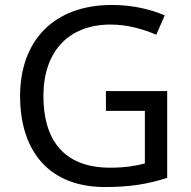

<svg xmlns="http://www.w3.org/2000/svg" viewBox="-20 -744 768 774"><path d="M407 -377V-297H564V-85C528 -76 487 -68 424 -68C232 -68 155 -186 155 -357C155 -535 255 -645 426 -645C494 -645 559 -626 610 -604L644 -682C583 -708 511 -724 431 -724C197 -724 61 -580 61 -357C61 -131 181 10 403 10C503 10 577 -2 654 -27V-377Z"/></svg>

Font: Noto Sans Sinhala UI
Style: Regular
Weight: 400
Designer: Jelle Bosma - Monotype Design Team
Foundry: Monotype Imaging Inc.
Version: Version 2.006